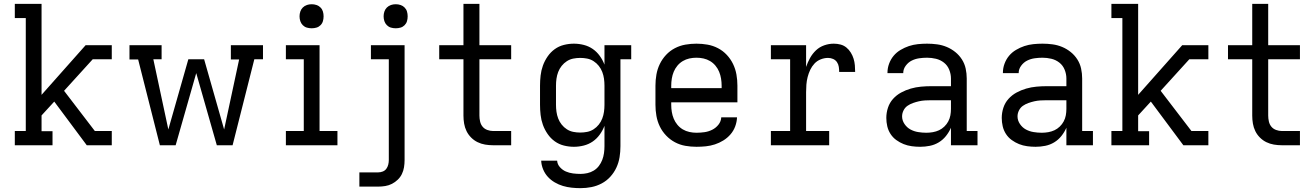

<svg xmlns="http://www.w3.org/2000/svg" viewBox="-20 -755 6840 998"><path d="M57 0V-74H114V-661H57V-735H196V-262L425 -520H561V-447H462L313 -283L473 -74H561V0H431L262 -227L196 -155V-73H253V0Z M811 0 698 -446H653V-520H820V-447H777L855 -82L959 -447H1041L1145 -82L1223 -446H1180V-520H1347V-447H1302L1189 0H1107L1000 -375L893 0Z M1466 0V-74H1559V-447H1466V-520H1641V-74H1734V0ZM1600 -608Q1587 -608 1575 -611.5Q1563 -615 1554 -624Q1545 -633 1541 -645Q1537 -657 1537 -670Q1537 -683 1541 -695Q1545 -707 1554 -716Q1563 -725 1575 -729Q1587 -733 1600 -733Q1613 -733 1625 -729Q1637 -725 1646 -716Q1655 -707 1658.5 -695Q1662 -683 1662 -670Q1662 -657 1658.5 -645Q1655 -633 1646 -624Q1637 -615 1625 -611.5Q1613 -608 1600 -608Z M1848 215V141H1946Q1958 141 1969.5 136.5Q1981 132 1988 122.5Q1995 113 1998 101Q2001 89 2001 77V-447H1908V-520H2083V77Q2083 96 2080 114.5Q2077 133 2069 149.5Q2061 166 2047.5 179Q2034 192 2017.5 200.5Q2001 209 1982.5 212Q1964 215 1946 215ZM2037 -608Q2024 -608 2012 -611.5Q2000 -615 1991 -624Q1982 -633 1978 -645Q1974 -657 1974 -670Q1974 -683 1978 -695Q1982 -707 1991 -716Q2000 -725 2012 -729Q2024 -733 2037 -733Q2050 -733 2062 -729Q2074 -725 2083 -716Q2092 -707 2095.5 -695Q2099 -683 2099 -670Q2099 -657 2095.5 -645Q2092 -633 2083 -624Q2074 -615 2062 -611.5Q2050 -608 2037 -608Z M2637 0H2543Q2522 0 2501.5 -3.5Q2481 -7 2462.5 -16Q2444 -25 2429 -40Q2414 -55 2405 -73.5Q2396 -92 2392.5 -112.5Q2389 -133 2389 -154V-447H2263V-520H2389V-735H2472V-520H2637V-447H2472V-154Q2472 -139 2475.5 -123.5Q2479 -108 2488.5 -96.5Q2498 -85 2513 -79.5Q2528 -74 2543 -74H2637Z M2997 223Q2974 223 2951 220.5Q2928 218 2906 211.5Q2884 205 2863.5 193Q2843 181 2827.5 164Q2812 147 2803 125Q2794 103 2793 80H2876Q2877 99 2890.5 114Q2904 129 2921.5 136.5Q2939 144 2958.5 146.5Q2978 149 2997 149Q3015 149 3033 145Q3051 141 3066.5 131.5Q3082 122 3093 107.5Q3104 93 3110.5 76Q3117 59 3119.5 41Q3122 23 3122 5V-101Q3113 -77 3097.5 -55.5Q3082 -34 3061 -19.5Q3040 -5 3014.5 1.5Q2989 8 2963 8Q2937 8 2911 1.5Q2885 -5 2863.5 -20.5Q2842 -36 2826.5 -58.5Q2811 -81 2802 -106Q2793 -131 2790 -157.5Q2787 -184 2787 -210V-310Q2787 -336 2790 -362.5Q2793 -389 2802 -414Q2811 -439 2826.5 -461.5Q2842 -484 2863.5 -499.5Q2885 -515 2911 -521.5Q2937 -528 2963 -528Q2989 -528 3014.5 -521.5Q3040 -515 3061 -500.5Q3082 -486 3097.5 -464.5Q3113 -443 3122 -419V-520H3261V-447H3205V5Q3205 34 3200.5 62Q3196 90 3184 116Q3172 142 3152.5 163.5Q3133 185 3107.5 198.5Q3082 212 3054 217.5Q3026 223 2997 223ZM2996 -66Q3014 -66 3032 -69.5Q3050 -73 3065.5 -83Q3081 -93 3092.5 -107.5Q3104 -122 3110.5 -139Q3117 -156 3119.5 -174Q3122 -192 3122 -210V-310Q3122 -328 3119.5 -346Q3117 -364 3110.5 -381Q3104 -398 3092.5 -412.5Q3081 -427 3065.5 -437Q3050 -447 3032 -450.5Q3014 -454 2996 -454Q2978 -454 2960 -450.5Q2942 -447 2926.5 -437Q2911 -427 2899.5 -412.5Q2888 -398 2881.5 -381Q2875 -364 2872.5 -346Q2870 -328 2870 -310V-210Q2870 -192 2872.5 -174Q2875 -156 2881.5 -139Q2888 -122 2899.5 -107.5Q2911 -93 2926.5 -83Q2942 -73 2960 -69.5Q2978 -66 2996 -66Z M3600 8Q3571 8 3542.5 3Q3514 -2 3488.5 -15.5Q3463 -29 3442.5 -50.5Q3422 -72 3409.5 -98Q3397 -124 3392 -152.5Q3387 -181 3387 -210V-310Q3387 -339 3392 -367.5Q3397 -396 3409.5 -422Q3422 -448 3442 -469.5Q3462 -491 3488 -504.5Q3514 -518 3542.5 -523Q3571 -528 3600 -528Q3629 -528 3657.5 -523Q3686 -518 3712 -504.5Q3738 -491 3758 -469.5Q3778 -448 3790.5 -422Q3803 -396 3808 -367.5Q3813 -339 3813 -310V-223H3469V-210Q3469 -191 3472 -173Q3475 -155 3482 -138Q3489 -121 3501 -106.5Q3513 -92 3529 -82.5Q3545 -73 3563.5 -69Q3582 -65 3600 -65Q3621 -65 3642 -68Q3663 -71 3682 -80.5Q3701 -90 3714.5 -107Q3728 -124 3729 -145H3811Q3810 -121 3801.5 -98Q3793 -75 3777 -56.5Q3761 -38 3740 -25Q3719 -12 3696 -4.5Q3673 3 3649 5.5Q3625 8 3600 8ZM3731 -297V-310Q3731 -328 3728 -346.5Q3725 -365 3718 -382Q3711 -399 3699 -413.5Q3687 -428 3671 -437.5Q3655 -447 3637 -451Q3619 -455 3600 -455Q3581 -455 3563 -451Q3545 -447 3529 -437.5Q3513 -428 3501 -413.5Q3489 -399 3482 -382Q3475 -365 3472 -346.5Q3469 -328 3469 -310V-297Z M3987 0V-74H4087V-447H3987V-520H4170V-407Q4178 -431 4190.5 -453.5Q4203 -476 4221.5 -493.5Q4240 -511 4264.5 -519.5Q4289 -528 4314 -528Q4332 -528 4349 -523.5Q4366 -519 4379.5 -508Q4393 -497 4402.5 -481.5Q4412 -466 4417 -449.5Q4422 -433 4423.5 -415.5Q4425 -398 4425 -381H4342Q4342 -394 4340 -407.5Q4338 -421 4330.5 -432Q4323 -443 4310.5 -448.5Q4298 -454 4284 -454Q4265 -454 4246 -446.5Q4227 -439 4213.5 -424.5Q4200 -410 4191.5 -392Q4183 -374 4178 -354.5Q4173 -335 4171.5 -315Q4170 -295 4170 -276V-74H4290V0Z M4763 8Q4741 8 4719 5Q4697 2 4677 -6Q4657 -14 4639 -27Q4621 -40 4609 -58.5Q4597 -77 4592 -98.5Q4587 -120 4587 -142Q4587 -169 4595.5 -195Q4604 -221 4622 -241Q4640 -261 4664 -274Q4688 -287 4714 -294.5Q4740 -302 4767 -304.5Q4794 -307 4820 -307H4923V-347Q4923 -370 4914 -392.5Q4905 -415 4886.5 -429.5Q4868 -444 4845 -449.5Q4822 -455 4799 -455Q4778 -455 4757.5 -452Q4737 -449 4719 -440Q4701 -431 4688 -413.5Q4675 -396 4675 -376V-375H4593V-377Q4593 -401 4601.5 -424Q4610 -447 4625 -465Q4640 -483 4661 -495.5Q4682 -508 4704.5 -515.5Q4727 -523 4751 -525.5Q4775 -528 4799 -528Q4825 -528 4851 -524.5Q4877 -521 4901 -511Q4925 -501 4945.5 -484.5Q4966 -468 4980 -446Q4994 -424 4999.5 -398.5Q5005 -373 5005 -347V-74H5061V0H4923V-91Q4913 -68 4897 -48Q4881 -28 4859.5 -15Q4838 -2 4813 3Q4788 8 4763 8ZM4795 -65Q4812 -65 4829 -68Q4846 -71 4861 -78Q4876 -85 4888.5 -97Q4901 -109 4909 -124Q4917 -139 4920 -155.5Q4923 -172 4923 -189V-234H4821Q4804 -234 4788 -233Q4772 -232 4756.5 -228.5Q4741 -225 4725.5 -219.5Q4710 -214 4697 -205Q4684 -196 4676.5 -181Q4669 -166 4669 -150Q4669 -129 4681.5 -110.5Q4694 -92 4712.5 -82Q4731 -72 4752.5 -68.5Q4774 -65 4795 -65Z M5363 8Q5341 8 5319 5Q5297 2 5277 -6Q5257 -14 5239 -27Q5221 -40 5209 -58.5Q5197 -77 5192 -98.5Q5187 -120 5187 -142Q5187 -169 5195.5 -195Q5204 -221 5222 -241Q5240 -261 5264 -274Q5288 -287 5314 -294.5Q5340 -302 5367 -304.5Q5394 -307 5420 -307H5523V-347Q5523 -370 5514 -392.5Q5505 -415 5486.5 -429.5Q5468 -444 5445 -449.5Q5422 -455 5399 -455Q5378 -455 5357.5 -452Q5337 -449 5319 -440Q5301 -431 5288 -413.5Q5275 -396 5275 -376V-375H5193V-377Q5193 -401 5201.5 -424Q5210 -447 5225 -465Q5240 -483 5261 -495.5Q5282 -508 5304.5 -515.5Q5327 -523 5351 -525.5Q5375 -528 5399 -528Q5425 -528 5451 -524.5Q5477 -521 5501 -511Q5525 -501 5545.5 -484.5Q5566 -468 5580 -446Q5594 -424 5599.5 -398.5Q5605 -373 5605 -347V-74H5661V0H5523V-91Q5513 -68 5497 -48Q5481 -28 5459.5 -15Q5438 -2 5413 3Q5388 8 5363 8ZM5395 -65Q5412 -65 5429 -68Q5446 -71 5461 -78Q5476 -85 5488.5 -97Q5501 -109 5509 -124Q5517 -139 5520 -155.5Q5523 -172 5523 -189V-234H5421Q5404 -234 5388 -233Q5372 -232 5356.5 -228.5Q5341 -225 5325.5 -219.5Q5310 -214 5297 -205Q5284 -196 5276.5 -181Q5269 -166 5269 -150Q5269 -129 5281.5 -110.5Q5294 -92 5312.5 -82Q5331 -72 5352.5 -68.5Q5374 -65 5395 -65Z M5757 0V-74H5814V-661H5757V-735H5896V-262L6125 -520H6261V-447H6162L6013 -283L6173 -74H6261V0H6131L5962 -227L5896 -155V-73H5953V0Z M6737 0H6643Q6622 0 6601.5 -3.5Q6581 -7 6562.5 -16Q6544 -25 6529 -40Q6514 -55 6505 -73.5Q6496 -92 6492.5 -112.5Q6489 -133 6489 -154V-447H6363V-520H6489V-735H6572V-520H6737V-447H6572V-154Q6572 -139 6575.5 -123.5Q6579 -108 6588.5 -96.5Q6598 -85 6613 -79.5Q6628 -74 6643 -74H6737Z"/></svg>

Font: Iosevka Etoile
Style: Regular
Weight: 400
Designer: Belleve Invis
Foundry: Belleve Invis
Version: Version 33.2.4